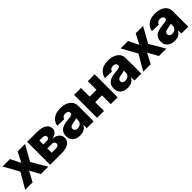

<svg xmlns="http://www.w3.org/2000/svg" viewBox="347 -1886 3227 3227"><g transform="rotate(-45 1961.0 -272.0)"><path d="M189 -545.9 278.3 -365.2 371.6 -545.9H546.9L394.5 -272.5L552.7 0H378.4L278.3 -180.7L181.2 0H4.9L163.6 -272.5L12.7 -545.9Z M598.1 0V-545.9H833.5Q939 -545.4 999.8 -507.6Q1060.5 -469.7 1061 -397.5Q1060.5 -355 1026.6 -324.5Q992.7 -293.9 929.7 -283.2Q1012.7 -278.8 1053.5 -239.3Q1094.2 -199.7 1094.7 -149.4Q1094.2 -77.6 1036.4 -38.8Q978.5 0 870.1 0ZM759.3 -322.8H838.4Q866.2 -322.3 882.3 -335Q898.4 -347.7 898.9 -369.6Q898.4 -391.6 881.1 -404.1Q863.8 -416.5 833.5 -416.5H759.3ZM759.3 -125.5H870.1Q897.5 -125.5 913.3 -138.7Q929.2 -151.9 929.2 -175.3Q929.2 -199.7 913.3 -214.1Q897.5 -228.5 870.1 -228.5H759.3Z M1306.2 9.8Q1227.5 9.8 1177 -30.3Q1126.5 -70.3 1126.5 -151.4Q1126.5 -211.9 1154.1 -247.6Q1181.6 -283.2 1227.8 -300.5Q1273.9 -317.9 1329.1 -322.3Q1398.9 -328.1 1428.5 -336.9Q1458 -345.7 1458 -370.6V-373Q1458 -399.9 1439.2 -415Q1420.4 -430.2 1388.7 -430.2Q1354.5 -430.2 1333.3 -415Q1312 -399.9 1306.6 -374L1147 -379.4Q1157.2 -453.6 1218.8 -503.2Q1280.3 -552.7 1390.6 -552.7Q1459.5 -552.7 1514.2 -531.2Q1568.8 -509.8 1600.3 -469.2Q1631.8 -428.7 1631.8 -371.1V0H1468.3V-76.7H1464.4Q1418.5 9.8 1306.2 9.8ZM1359.4 -104.5Q1400.9 -104.5 1430.2 -129.4Q1459.5 -154.3 1459.5 -194.3V-245.6Q1444.8 -237.8 1418.2 -232.4Q1391.6 -227.1 1368.2 -223.6Q1291 -211.9 1291 -159.7Q1291 -132.8 1310.1 -118.7Q1329.1 -104.5 1359.4 -104.5Z M1878.4 -545.9V-340.3H2040V-545.9H2203.1V0H2040V-208.5H1878.4V0H1713.9V-545.9Z M2439.5 9.8Q2360.8 9.8 2310.3 -30.3Q2259.8 -70.3 2259.8 -151.4Q2259.8 -211.9 2287.4 -247.6Q2314.9 -283.2 2361.1 -300.5Q2407.2 -317.9 2462.4 -322.3Q2532.2 -328.1 2561.8 -336.9Q2591.3 -345.7 2591.3 -370.6V-373Q2591.3 -399.9 2572.5 -415Q2553.7 -430.2 2522 -430.2Q2487.8 -430.2 2466.6 -415Q2445.3 -399.9 2439.9 -374L2280.3 -379.4Q2290.5 -453.6 2352.1 -503.2Q2413.6 -552.7 2523.9 -552.7Q2592.8 -552.7 2647.5 -531.2Q2702.1 -509.8 2733.6 -469.2Q2765.1 -428.7 2765.1 -371.1V0H2601.6V-76.7H2597.7Q2551.8 9.8 2439.5 9.8ZM2492.7 -104.5Q2534.2 -104.5 2563.5 -129.4Q2592.8 -154.3 2592.8 -194.3V-245.6Q2578.1 -237.8 2551.5 -232.4Q2524.9 -227.1 2501.5 -223.6Q2424.3 -211.9 2424.3 -159.7Q2424.3 -132.8 2443.4 -118.7Q2462.4 -104.5 2492.7 -104.5Z M2995.1 -545.9 3084.5 -365.2 3177.7 -545.9H3353L3200.7 -272.5L3358.9 0H3184.6L3084.5 -180.7L2987.3 0H2811L2969.7 -272.5L2818.8 -545.9Z M3555.7 9.8Q3477.1 9.8 3426.5 -30.3Q3376 -70.3 3376 -151.4Q3376 -211.9 3403.6 -247.6Q3431.2 -283.2 3477.3 -300.5Q3523.4 -317.9 3578.6 -322.3Q3648.4 -328.1 3678 -336.9Q3707.5 -345.7 3707.5 -370.6V-373Q3707.5 -399.9 3688.7 -415Q3669.9 -430.2 3638.2 -430.2Q3604 -430.2 3582.8 -415Q3561.5 -399.9 3556.2 -374L3396.5 -379.4Q3406.7 -453.6 3468.3 -503.2Q3529.8 -552.7 3640.1 -552.7Q3709 -552.7 3763.7 -531.2Q3818.4 -509.8 3849.9 -469.2Q3881.3 -428.7 3881.3 -371.1V0H3717.8V-76.7H3713.9Q3668 9.8 3555.7 9.8ZM3608.9 -104.5Q3650.4 -104.5 3679.7 -129.4Q3709 -154.3 3709 -194.3V-245.6Q3694.3 -237.8 3667.7 -232.4Q3641.1 -227.1 3617.7 -223.6Q3540.5 -211.9 3540.5 -159.7Q3540.5 -132.8 3559.6 -118.7Q3578.6 -104.5 3608.9 -104.5Z"/></g></svg>

Font: Inter Tight ExtraBold
Style: Regular
Weight: 800
Designer: Rasmus Andersson
Foundry: rsms
Version: Version 3.004; ttfautohint (v1.8.4.7-5d5b)